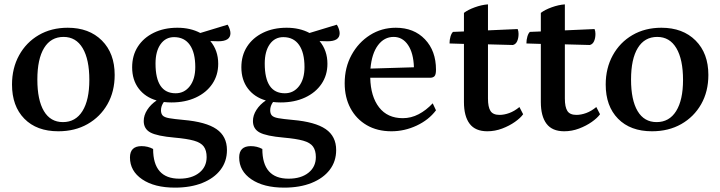

<svg xmlns="http://www.w3.org/2000/svg" viewBox="-20 -589 3298 879"><path d="M247 12Q148 12 91.5 -45.5Q35 -103 35 -202Q35 -277 67.5 -336Q100 -395 157.5 -428.5Q215 -462 290 -462Q388 -462 446.5 -403.5Q505 -345 505 -246Q505 -170 472 -112Q439 -54 381 -21Q323 12 247 12ZM268 -30Q326 -30 357.5 -80.5Q389 -131 389 -223Q389 -317 358.5 -368.5Q328 -420 271 -420Q213 -420 182 -369.5Q151 -319 151 -225Q151 -131 181 -80.5Q211 -30 268 -30Z M765 -120Q747 -120 730 -122Q717 -104 717 -84Q717 -69 724.5 -60.5Q732 -52 754 -48Q776 -44 820 -40Q923 -31 971 2Q1019 35 1019 98Q1019 150 989.5 188.5Q960 227 906.5 248.5Q853 270 781 270Q687 270 631 232Q575 194 575 132Q575 80 628 80Q657 80 681 93Q681 229 801 229Q858 229 892 202Q926 175 926 130Q926 100 913 82Q900 64 868 55Q836 46 779 41Q699 34 668.5 17.5Q638 1 638 -35Q638 -61 654 -86Q670 -111 697 -129Q645 -144 615 -183.5Q585 -223 585 -281Q585 -335 611 -375.5Q637 -416 684 -439Q731 -462 792 -462Q852 -462 897 -438L1022 -476Q1028 -467 1031.5 -456Q1035 -445 1035 -437Q1035 -400 979 -400Q962 -400 943 -401Q979 -358 979 -297Q979 -245 952 -205Q925 -165 876.5 -142.5Q828 -120 765 -120ZM784 -162Q824 -162 849 -194.5Q874 -227 874 -282Q874 -348 849 -383.5Q824 -419 777 -419Q738 -419 715 -386.5Q692 -354 692 -298Q692 -162 784 -162Z M1265 -120Q1247 -120 1230 -122Q1217 -104 1217 -84Q1217 -69 1224.5 -60.5Q1232 -52 1254 -48Q1276 -44 1320 -40Q1423 -31 1471 2Q1519 35 1519 98Q1519 150 1489.5 188.5Q1460 227 1406.5 248.5Q1353 270 1281 270Q1187 270 1131 232Q1075 194 1075 132Q1075 80 1128 80Q1157 80 1181 93Q1181 229 1301 229Q1358 229 1392 202Q1426 175 1426 130Q1426 100 1413 82Q1400 64 1368 55Q1336 46 1279 41Q1199 34 1168.5 17.5Q1138 1 1138 -35Q1138 -61 1154 -86Q1170 -111 1197 -129Q1145 -144 1115 -183.5Q1085 -223 1085 -281Q1085 -335 1111 -375.5Q1137 -416 1184 -439Q1231 -462 1292 -462Q1352 -462 1397 -438L1522 -476Q1528 -467 1531.5 -456Q1535 -445 1535 -437Q1535 -400 1479 -400Q1462 -400 1443 -401Q1479 -358 1479 -297Q1479 -245 1452 -205Q1425 -165 1376.5 -142.5Q1328 -120 1265 -120ZM1284 -162Q1324 -162 1349 -194.5Q1374 -227 1374 -282Q1374 -348 1349 -383.5Q1324 -419 1277 -419Q1238 -419 1215 -386.5Q1192 -354 1192 -298Q1192 -162 1284 -162Z M1772 12Q1707 12 1659 -16Q1611 -44 1584.5 -93.5Q1558 -143 1558 -208Q1558 -280 1589.5 -337.5Q1621 -395 1674 -428.5Q1727 -462 1792 -462Q1875 -462 1925.5 -409Q1976 -356 1976 -270Q1976 -247 1969 -240Q1962 -233 1949 -233H1675Q1677 -147 1715.5 -97.5Q1754 -48 1824 -48Q1862 -48 1896.5 -66Q1931 -84 1961 -116L1976 -84Q1943 -40 1887.5 -14Q1832 12 1772 12ZM1782 -420Q1739 -420 1710.5 -382Q1682 -344 1676 -275L1875 -281Q1873 -346 1848 -383Q1823 -420 1782 -420Z M2211 12Q2156 12 2130 -22.5Q2104 -57 2104 -122V-388L2038 -390Q2038 -407 2042.5 -422Q2047 -437 2054 -443L2104 -445V-530Q2122 -544 2153.5 -555.5Q2185 -567 2214 -569V-450L2350 -456Q2354 -446 2354 -434Q2354 -414 2347.5 -400Q2341 -386 2328 -383L2214 -386V-138Q2214 -99 2225.5 -81Q2237 -63 2267 -63Q2288 -63 2311.5 -71.5Q2335 -80 2358 -99L2375 -66Q2363 -49 2337.5 -31Q2312 -13 2279 -0.5Q2246 12 2211 12Z M2563 12Q2508 12 2482 -22.5Q2456 -57 2456 -122V-388L2390 -390Q2390 -407 2394.5 -422Q2399 -437 2406 -443L2456 -445V-530Q2474 -544 2505.5 -555.5Q2537 -567 2566 -569V-450L2702 -456Q2706 -446 2706 -434Q2706 -414 2699.5 -400Q2693 -386 2680 -383L2566 -386V-138Q2566 -99 2577.5 -81Q2589 -63 2619 -63Q2640 -63 2663.5 -71.5Q2687 -80 2710 -99L2727 -66Q2715 -49 2689.5 -31Q2664 -13 2631 -0.5Q2598 12 2563 12Z M2965 12Q2866 12 2809.5 -45.5Q2753 -103 2753 -202Q2753 -277 2785.5 -336Q2818 -395 2875.5 -428.5Q2933 -462 3008 -462Q3106 -462 3164.5 -403.5Q3223 -345 3223 -246Q3223 -170 3190 -112Q3157 -54 3099 -21Q3041 12 2965 12ZM2986 -30Q3044 -30 3075.5 -80.5Q3107 -131 3107 -223Q3107 -317 3076.5 -368.5Q3046 -420 2989 -420Q2931 -420 2900 -369.5Q2869 -319 2869 -225Q2869 -131 2899 -80.5Q2929 -30 2986 -30Z"/></svg>

Font: Petrona SemiBold
Style: Regular
Weight: 600
Designer: Ringo R. Seeber
Foundry: Ringo R. Seeber
Version: Version 2.001; ttfautohint (v1.8.3)